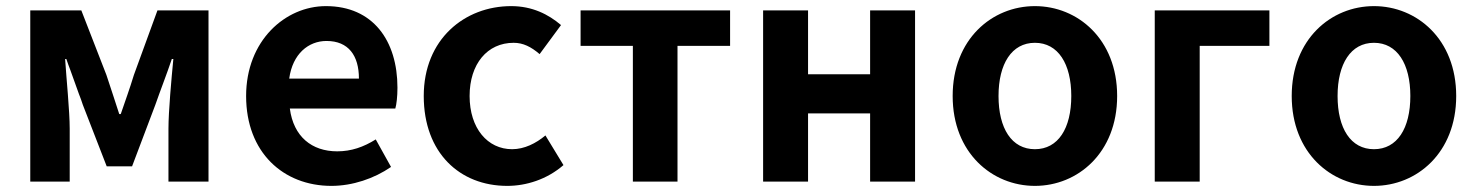

<svg xmlns="http://www.w3.org/2000/svg" viewBox="-20 -594 4827 628"><path d="M79 0H208V-173C208 -230 197 -339 193 -401H197C201 -390 205 -377 210 -365L238 -287C243 -275 247 -263 251 -251L329 -50H412L488 -251C504 -297 526 -353 542 -401H547C541 -339 531 -230 531 -173V0H662V-560H495L418 -349C404 -303 389 -262 375 -221H370C357 -262 343 -303 328 -349L246 -560H79Z M1064 14C1133 14 1204 -10 1259 -48L1209 -138C1169 -113 1129 -99 1083 -99C1000 -99 940 -147 928 -239H1273C1277 -252 1280 -279 1280 -307C1280 -461 1200 -574 1046 -574C913 -574 785 -461 785 -280C785 -95 907 14 1064 14ZM926 -337C937 -418 989 -460 1048 -460C1120 -460 1154 -412 1154 -337Z M1639 14C1701 14 1769 -7 1823 -54L1764 -151C1733 -125 1695 -106 1655 -106C1575 -106 1516 -174 1516 -280C1516 -385 1574 -454 1660 -454C1691 -454 1717 -441 1745 -417L1815 -512C1774 -547 1721 -574 1652 -574C1500 -574 1366 -466 1366 -280C1366 -94 1484 14 1639 14Z M2050 0H2196V-444H2368V-560H1879V-444H2050Z M2476 0H2623V-223H2826V0H2973V-560H2826V-351H2623V-560H2476Z M3365 14C3505 14 3634 -94 3634 -280C3634 -466 3505 -574 3365 -574C3225 -574 3096 -466 3096 -280C3096 -94 3225 14 3365 14ZM3365 -106C3289 -106 3246 -174 3246 -280C3246 -385 3289 -454 3365 -454C3441 -454 3484 -385 3484 -280C3484 -174 3441 -106 3365 -106Z M3757 0H3904V-444H4132V-560H3757Z M4474 14C4614 14 4743 -94 4743 -280C4743 -466 4614 -574 4474 -574C4334 -574 4205 -466 4205 -280C4205 -94 4334 14 4474 14ZM4474 -106C4398 -106 4355 -174 4355 -280C4355 -385 4398 -454 4474 -454C4550 -454 4593 -385 4593 -280C4593 -174 4550 -106 4474 -106Z"/></svg>

Font: DAIFUKU Sans JP
Style: Bold
Weight: 700
Designer: Original font ‘Source Han Sans JP’ : Ryoko NISHIZUKA  (kana, bopomofo & ideographs); Paul D. Hunt (Latin, Greek & Cyrill
Foundry: Daifuku
Version: Version 1.001